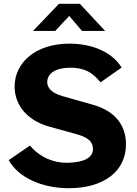

<svg xmlns="http://www.w3.org/2000/svg" viewBox="-20 -982 723 1012"><path d="M412 -819H534L401 -962H291L154 -819H271L345 -898ZM510 -548 621 -626C570 -709 464 -752 346 -752C170 -752 57 -654 57 -525C57 -431 121 -348 238 -315L390 -273C450 -255 470 -231 470 -196C470 -135 385 -124 330 -124C259 -124 187 -155 138 -215L26 -138C77 -46 201 10 343 10C528 10 644 -80 644 -221C644 -319 590 -397 466 -431L307 -476C243 -495 229 -526 229 -549C229 -592 268 -625 351 -625C439 -625 475 -589 510 -548Z"/></svg>

Font: 18Franklin
Style: Bold
Weight: 700
Designer: Pablo Impallari, Rodrigo Fuenzalida (Modified by Dan O. Williams)
Version: Version 0.025;PS 000.025;hotconv 1.0.88;makeotf.lib2.5.64775